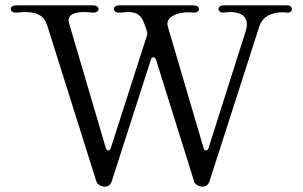

<svg xmlns="http://www.w3.org/2000/svg" viewBox="-20 -699 1130 717"><path d="M327 -679Q337 -679 342.5 -675Q348 -671 348 -665Q348 -659 341.5 -655Q335 -651 325 -652Q305 -654 296 -654Q236 -654 236 -623Q236 -620 238 -612L375 -147Q378 -137 385 -137Q391 -137 394 -147L528 -564Q530 -572 530 -573Q530 -579 526.5 -589.5Q523 -600 521 -605Q512 -633 498 -643.5Q484 -654 458 -654Q450 -654 428 -652H424Q415 -652 410 -656Q405 -660 405 -666Q405 -671 410.5 -675Q416 -679 426 -679H702Q712 -679 717.5 -675Q723 -671 723 -665Q723 -659 716.5 -655Q710 -651 700 -652Q694 -653 682 -653Q650 -653 627.5 -641Q605 -629 605 -609Q605 -607 607 -599L740 -147Q743 -137 750 -137Q756 -137 759 -147L897 -581Q902 -598 902 -608Q902 -630 886 -642Q870 -654 839 -654Q831 -654 815 -652H812Q805 -652 800.5 -656Q796 -660 796 -666Q796 -671 801 -675Q806 -679 814 -679H1052Q1061 -679 1065.5 -675Q1070 -671 1070 -665Q1070 -659 1065 -655Q1060 -651 1051 -652Q1045 -653 1032 -653Q1003 -653 980 -640Q957 -627 948 -599L762 -21Q755 -2 736 -2Q726 -2 717 -7.5Q708 -13 705 -21L563 -475Q560 -485 553 -485Q546 -485 543 -475L397 -21Q390 -2 371 -2Q361 -2 352 -7.5Q343 -13 340 -21L156 -605Q147 -632 127 -643Q107 -654 75 -654Q65 -654 43 -652H39Q30 -652 25 -656Q20 -660 20 -666Q20 -671 25.5 -675Q31 -679 41 -679Z"/></svg>

Font: Hina Mincho
Style: Regular
Weight: 400
Designer: satsuyako
Foundry: satsuyako
Version: Version 1.100